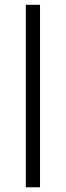

<svg xmlns="http://www.w3.org/2000/svg" viewBox="-20 -798 280 818"><path d="M90 0V-777.5H150.5V0Z"/></svg>

Font: Spline Sans Light
Style: Regular
Weight: 300
Designer: Eben Sorkin, Mirko Velimirovic
Foundry: Sorkin Type
Version: Version 1.000; ttfautohint (v1.8.3)